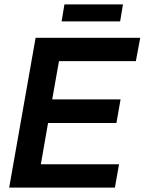

<svg xmlns="http://www.w3.org/2000/svg" viewBox="-20 -859 662 879"><path d="M22 0 143 -686H622L602 -579H250L219 -404H532L513 -296H200L167 -107H525L506 0ZM262 -761 275 -839H543L530 -761Z"/></svg>

Font: Archivo SemiCondensed SemiBold
Style: Italic
Weight: 600
Width: 4
Italic angle: -10°
Designer: Hector Gatti
Foundry: Omnibus-Type
Version: Version 2.001